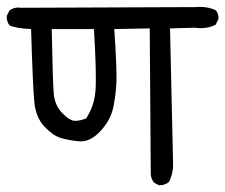

<svg xmlns="http://www.w3.org/2000/svg" viewBox="-26 -575 666 568"><path d="M444 -27 429 -35Q420 -48 420 -62L417 -491L312 -489Q320 -372 318.5 -333.5Q317 -295 309 -257Q301 -219 270.5 -186.5Q240 -154 207.5 -157Q175 -160 152 -167.5Q129 -175 104.5 -201.5Q80 -228 75.5 -273.5Q71 -319 66 -489Q21 -491 2 -500Q-7 -512 -6 -528L2 -544Q17 -555 37 -552L553 -554Q585 -557 612 -545Q622 -534 620 -518L612 -502Q585 -488 550 -493L477 -491L486 -93Q487 -63 474 -37Q461 -26 444 -27ZM229 -225Q253 -261 256.5 -307Q260 -353 252 -489H127Q130 -334 133 -298.5Q136 -263 158.5 -240Q181 -217 197 -217.5Q213 -218 229 -225Z"/></svg>

Font: NaniFont Regular
Style: Regular
Weight: 400
Designer: Nanigashitei
Version: Version 1.036